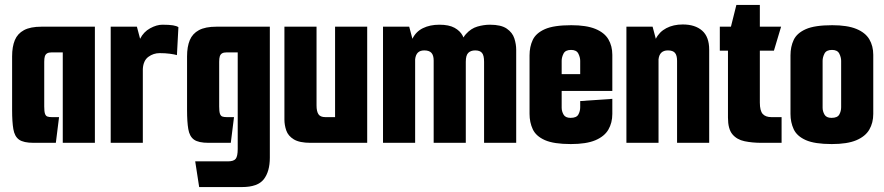

<svg xmlns="http://www.w3.org/2000/svg" viewBox="-20 -578 3579 777"><path d="M116 0Q75 0 57 -13Q39 -26 34 -55.5Q29 -85 29 -132V-350Q29 -389 40 -415.5Q51 -442 77 -456Q103 -470 148 -470H364V0H234V-366H189Q177 -366 170.5 -362Q164 -358 161.5 -350Q159 -342 159 -328V-147Q159 -127 162 -118Q165 -109 171.5 -106.5Q178 -104 190 -104H219L206 0Z M428 0V-470H534L547 -421Q561 -449 587.5 -463.5Q614 -478 637 -478Q665 -478 680 -475.5Q695 -473 702 -468L696 -355Q686 -358 667.5 -360.5Q649 -363 626 -363Q601 -363 580.5 -348Q560 -333 558 -299V0Z M786 179 770 75H902Q926 75 934 64.5Q942 54 942 25V-366H897Q885 -366 878.5 -362Q872 -358 869.5 -350Q867 -342 867 -328V-147Q867 -127 870 -118Q873 -109 879.5 -106.5Q886 -104 898 -104H927L914 0H824Q783 0 765 -13Q747 -26 742 -55.5Q737 -85 737 -132V-350Q737 -389 748 -415.5Q759 -442 785 -456Q811 -470 856 -470H1072V60Q1072 116 1047.5 147.5Q1023 179 959 179Z M1237 0Q1192 0 1169 -14Q1146 -28 1138.5 -50Q1131 -72 1131 -94V-470H1261V-151Q1261 -128 1268.5 -116Q1276 -104 1297 -104H1336V-470H1466V0Z M1530 0V-470H1636L1649 -421Q1663 -450 1691.5 -464Q1720 -478 1758 -478Q1797 -478 1819.5 -465.5Q1842 -453 1852 -434Q1862 -415 1863 -395L1836 -370Q1845 -417 1865.5 -440Q1886 -463 1912 -470.5Q1938 -478 1963 -478Q2008 -478 2031 -462Q2054 -446 2061.5 -422.5Q2069 -399 2069 -377V0H1939V-328Q1939 -354 1930.5 -364Q1922 -374 1903 -374Q1885 -374 1875 -364Q1865 -354 1865 -328V0H1735V-333Q1735 -354 1726 -364Q1717 -374 1697 -374Q1680 -374 1671 -365Q1662 -356 1660 -338V0Z M2290 5Q2221 5 2185 -11Q2149 -27 2136 -55Q2123 -83 2123 -117V-354Q2123 -389 2136 -416.5Q2149 -444 2185 -460Q2221 -476 2292 -476Q2353 -476 2389.5 -461Q2426 -446 2442 -419Q2458 -392 2458 -356V-271L2328 -262V-332Q2328 -346 2320.5 -361Q2313 -376 2291 -376Q2268 -376 2260.5 -361Q2253 -346 2253 -332V-142Q2253 -128 2260.5 -114.5Q2268 -101 2289 -101Q2313 -101 2320.5 -114.5Q2328 -128 2328 -144V-169L2458 -178V-117Q2458 -81 2442 -53.5Q2426 -26 2389.5 -10.5Q2353 5 2290 5ZM2138 -210V-278H2458V-210Z M2515 -470H2621L2634 -421Q2648 -449 2676.5 -464Q2705 -479 2743 -479Q2793 -479 2821.5 -454Q2850 -429 2850 -377V0H2720V-332Q2720 -354 2711.5 -364Q2703 -374 2683 -374Q2666 -374 2656.5 -365Q2647 -356 2645 -338V0H2515Z M3062 0Q3024 0 2993 -6.5Q2962 -13 2944 -34.5Q2926 -56 2926 -102V-373H2893V-470H2938L2960 -558H3055V-470H3141L3112 -373H3055V-163Q3055 -130 3066.5 -117Q3078 -104 3102 -104H3143V0Z M3346 5Q3277 5 3241 -11Q3205 -27 3192 -55Q3179 -83 3179 -117V-354Q3179 -389 3192 -416.5Q3205 -444 3241 -460Q3277 -476 3348 -476Q3409 -476 3445.5 -461Q3482 -446 3498 -419Q3514 -392 3514 -356V-117Q3514 -81 3498 -53.5Q3482 -26 3445.5 -10.5Q3409 5 3346 5ZM3345 -101Q3369 -101 3376.5 -114.5Q3384 -128 3384 -144V-332Q3384 -346 3376.5 -361Q3369 -376 3347 -376Q3324 -376 3316.5 -361Q3309 -346 3309 -332V-142Q3309 -128 3316.5 -114.5Q3324 -101 3345 -101Z"/></svg>

Font: Smooch Sans ExtraBold
Style: Regular
Weight: 800
Designer: Robert E. Leuschke
Foundry: Robert E. Leuschke
Version: Version 1.010